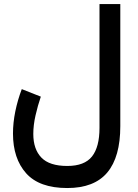

<svg xmlns="http://www.w3.org/2000/svg" viewBox="-20 -698 692 960"><path d="M581.5 -67.4Q581.5 86.9 516.4 164.6Q451.2 242.2 316.4 242.2Q176.8 242.2 110.8 168.5Q44.9 94.7 44.9 -30.3Q44.9 -84 56.6 -141.4Q68.4 -198.7 88.9 -252.4L184.1 -214.8Q168.9 -170.4 157.7 -121.3Q146.5 -72.3 146.5 -28.3Q146.5 47.9 186.8 89.8Q227.1 131.8 316.4 131.8Q402.3 131.8 439.9 84.5Q477.5 37.1 477.5 -58.6V-677.7H581.5Z"/></svg>

Font: Vazirmatn RD UI FD Medium
Style: Regular
Weight: 500
Designer: Saber Rastikerdar
Foundry: Saber Rastikerdar
Version: Version 33.003